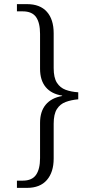

<svg xmlns="http://www.w3.org/2000/svg" viewBox="-20 -780 460 930"><path d="M62 130V95H90Q135 95 154.5 67Q174 39 174 -14V-185Q174 -240 201.5 -273Q229 -306 281 -315V-317Q229 -325 201.5 -358Q174 -391 174 -447V-616Q174 -670 154.5 -697.5Q135 -725 90 -725H62V-760H111Q174 -760 207 -723Q240 -686 240 -619V-450Q240 -404 255.5 -379.5Q271 -355 298 -345Q325 -335 359 -333V-299Q325 -296 298 -286Q271 -276 255.5 -251.5Q240 -227 240 -181V-12Q240 54 207 92Q174 130 111 130Z"/></svg>

Font: Noto Serif Armenian Light
Style: Regular
Weight: 300
Version: Version 2.007